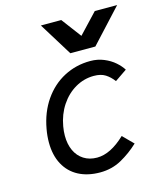

<svg xmlns="http://www.w3.org/2000/svg" viewBox="-118 -885 836 979"><g transform="rotate(-15 300.0 -396.0)"><path d="M75.5 -210.5Q75.5 -244.5 82 -280Q97 -364.5 140.2 -427.2Q183.5 -490 247.2 -523.5Q311 -557 386.5 -557Q425 -557 458 -543.2Q491 -529.5 514.2 -509Q537.5 -488.5 550.5 -467.5L487 -424Q468.5 -449 445 -464Q421.5 -479 384 -479Q332 -479 286.2 -452.5Q240.5 -426 209.2 -378.8Q178 -331.5 167.5 -271Q163 -245.5 163 -222Q163 -177.5 178.5 -143.8Q194 -110 223.8 -91Q253.5 -72 294 -72Q365 -72 442.5 -146L496.5 -92Q453.5 -51.5 402.5 -23.2Q351.5 5 289.5 5Q224.5 5 176.2 -20.2Q128 -45.5 101.8 -94Q75.5 -142.5 75.5 -210.5ZM190.5 -797H298L376.5 -692.5L475 -797H593L431 -621.5H299Z"/></g></svg>

Font: JuliaMono
Style: Italic
Weight: 400
Italic angle: -9°
Monospace: yes
Designer: cormullion
Foundry: corm
Version: Version 0.057; ttfautohint (v1.8.4)